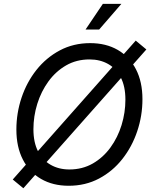

<svg xmlns="http://www.w3.org/2000/svg" viewBox="-20 -964 802 1007"><path d="M340.3 10.3Q257.3 10.3 195.6 -25.4Q133.8 -61 99.9 -127.2Q65.9 -193.4 65.9 -284.2Q65.9 -370.6 93 -451.7Q120.1 -532.7 171.1 -597.2Q222.2 -661.6 293.7 -699.7Q365.2 -737.8 453.1 -737.8Q536.1 -737.8 597.7 -702.1Q659.2 -666.5 693.1 -600.6Q727.1 -534.7 727.1 -443.8Q727.1 -356.9 699.7 -275.6Q672.4 -194.3 621.6 -129.9Q570.8 -65.4 499.5 -27.6Q428.2 10.3 340.3 10.3ZM343.8 -75.2Q412.1 -75.2 466.6 -106.4Q521 -137.7 559.3 -190.4Q597.7 -243.2 617.7 -308.3Q637.7 -373.5 637.7 -441.4Q637.7 -510.7 613.5 -557.6Q589.4 -604.5 547.1 -628.4Q504.9 -652.3 449.7 -652.3Q381.3 -652.3 326.9 -621.1Q272.5 -589.8 234.1 -537.1Q195.8 -484.4 175.5 -419.2Q155.3 -354 155.3 -286.1Q155.3 -217.3 179.4 -170.4Q203.6 -123.5 246.1 -99.4Q288.6 -75.2 343.8 -75.2ZM102.5 23.4 46.9 -22.5 691.9 -751 747.6 -704.6ZM428.7 -809.1 519.5 -943.8H616.7L500 -809.1Z"/></svg>

Font: Inter 17pt
Style: Italic
Weight: 400
Italic angle: -9.3988°
Version: Version 4.001;git-66647c0bb